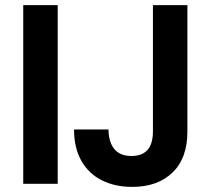

<svg xmlns="http://www.w3.org/2000/svg" viewBox="-20 -720 825 752"><path d="M71 0V-700H206V0ZM498 12Q430 12 378.5 -14Q327 -40 298.5 -90.5Q270 -141 270 -213H405Q405 -181 415 -157.5Q425 -134 444.5 -121.5Q464 -109 495 -109Q524 -109 543 -120.5Q562 -132 570.5 -153.5Q579 -175 579 -205V-700H714V-205Q714 -100 655.5 -44Q597 12 498 12Z"/></svg>

Font: DM Sans 12pt
Style: Bold
Weight: 700
Version: Version 4.004;gftools[0.9.30]